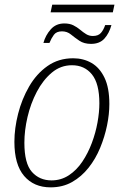

<svg xmlns="http://www.w3.org/2000/svg" viewBox="-20 -797 531 827"><path d="M198 -744 205 -777H473L466 -744ZM372 -608Q342 -608 322 -621.5Q302 -635 285.5 -648.5Q269 -662 247 -662Q223 -662 212 -647Q201 -632 193 -612H167Q176 -645 198.5 -670.5Q221 -696 257 -696Q280 -696 296 -688Q312 -680 325 -669Q338 -658 351 -650Q364 -642 380 -642Q403 -642 414.5 -655Q426 -668 433 -689H460Q450 -653 429.5 -630.5Q409 -608 372 -608ZM198 10Q126 10 84 -39Q42 -88 42 -186Q42 -244 58 -307Q74 -370 105.5 -424.5Q137 -479 184.5 -512.5Q232 -546 295 -546Q339 -546 374 -526Q409 -506 430 -462.5Q451 -419 451 -349Q451 -305 441 -256.5Q431 -208 411.5 -160.5Q392 -113 361.5 -74.5Q331 -36 290.5 -13Q250 10 198 10ZM202 -20Q243 -20 276.5 -42Q310 -64 334.5 -100.5Q359 -137 375.5 -181Q392 -225 400 -269.5Q408 -314 408 -352Q408 -437 376 -476.5Q344 -516 290 -516Q241 -516 203 -484Q165 -452 138.5 -401.5Q112 -351 98.5 -293Q85 -235 85 -182Q85 -93 117.5 -56.5Q150 -20 202 -20Z"/></svg>

Font: Noto Serif SemiCondensed ExtraLight
Style: Italic
Weight: 200
Width: 4
Italic angle: -12°
Designer: Monotype Design Team
Foundry: Monotype Imaging Inc.
Version: Version 2.013